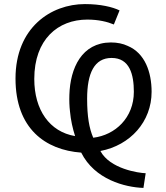

<svg xmlns="http://www.w3.org/2000/svg" viewBox="-20 -732 814 941"><path d="M523 -524C555 -524 583 -518 606 -507C690 -472 723 -379 723 -282C723 -136 619 -20 472 8C519 96 660 116 694 117L683 189C593 186 444 148 378 16C202 3 56 -102 56 -347C56 -597 230 -712 396 -712C472 -712 531 -698 566 -681L538 -612C507 -625 463 -636 408 -636C264 -636 148 -539 148 -345C148 -193 223 -86 348 -65C336 -103 327 -142 323 -186C320 -212 319 -238 320 -267C324 -399 381 -523 523 -524ZM636 -282C636 -366 616 -448 527 -448C442 -448 407 -373 407 -248C407 -162 417 -103 437 -57C545 -70 636 -155 636 -282Z"/></svg>

Font: Repo Regular
Style: Regular
Weight: 400
Designer: Stefan Peev
Foundry: Context Ltd
Version: Version 1.502